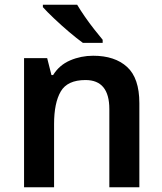

<svg xmlns="http://www.w3.org/2000/svg" viewBox="-20 -786 682 806"><path d="M371 -552Q462 -552 513.5 -505Q565 -458 565 -353V0H439V-328Q439 -450 339 -450Q263 -450 235 -402Q207 -354 207 -265V0H81V-542H178L196 -471H203Q229 -513 274.5 -532.5Q320 -552 371 -552ZM304 -766Q317 -744 336 -716.5Q355 -689 375.5 -663Q396 -637 411 -619V-606H328Q303 -624 270 -652Q237 -680 206.5 -709Q176 -738 160 -756V-766Z"/></svg>

Font: Noto Sans SemiBold
Style: Regular
Weight: 600
Designer: Monotype Design Team
Foundry: Monotype Imaging Inc.
Version: Version 2.007